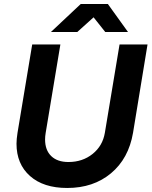

<svg xmlns="http://www.w3.org/2000/svg" viewBox="-20 -921 753 954"><path d="M62 -207Q62 -229 67 -261L140 -700H280L207 -261Q204 -243 204 -228Q204 -175 234.5 -145.5Q265 -116 320 -116Q390 -116 440 -156Q490 -196 501 -261L574 -700H713L641 -261Q619 -133 531.5 -60Q444 13 314 13Q196 13 129 -46.5Q62 -106 62 -207ZM381 -901H516L616 -762H503L445 -835L364 -762H233Z"/></svg>

Font: Oak Sans
Style: Bold Italic
Weight: 700
Italic angle: -9.5°
Foundry: Erik Kennedy, Walven
Version: Version 1.000